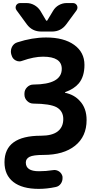

<svg xmlns="http://www.w3.org/2000/svg" viewBox="-20 -1004 607 1231"><path d="M8.8 36.1Q8.8 -133.8 242.2 -133.8Q314.5 -133.8 350.1 -161.6Q385.7 -189.5 385.7 -240.7Q385.7 -292 342.8 -316.4Q300.8 -338.9 194.3 -339.8Q170.9 -339.8 153.8 -356.9Q136.7 -374 136.7 -397.5V-404.3Q136.7 -427.7 153.8 -444.8Q170.9 -461.9 194.3 -461.9Q376 -462.9 376 -562.5Q376 -640.6 255.9 -640.6Q197.3 -640.6 123 -614.3Q113.3 -610.4 104.5 -610.4Q92.8 -610.4 81.1 -616.2Q60.5 -627 54.7 -648.4L51.8 -657.2Q49.8 -666 49.8 -674.8Q49.8 -689.5 56.6 -703.1Q68.4 -725.6 90.8 -732.4Q186.5 -763.7 275.4 -763.7Q389.6 -763.7 455.6 -716.3Q521.5 -668.9 521.5 -587.9Q521.5 -513.7 485.4 -469.7Q455.1 -433.6 397.5 -413.1Q396.5 -412.1 396.5 -410.6Q396.5 -409.2 397.5 -409.2Q457 -396.5 492.2 -356.4Q535.2 -310.5 535.2 -234.4Q535.2 -128.9 461.4 -69.8Q387.7 -10.7 258.8 -10.7Q193.4 -10.7 169.4 1.5Q145.5 13.7 145.5 38.1Q145.5 93.8 228.5 93.8Q230.5 93.8 231.4 93.8Q274.4 93.8 319.3 86.9Q324.2 85.9 328.1 85.9Q344.7 85.9 359.4 95.7Q377 108.4 380.9 128.9Q380.9 134.8 380.9 139.6Q380.9 156.2 371.1 171.9Q358.4 191.4 335.9 195.3Q280.3 207 228.5 207Q122.1 207 65.4 162.6Q8.8 118.2 8.8 36.1ZM275.4 -873Q276.4 -871.1 279.3 -871.1Q282.2 -871.1 283.2 -873L320.3 -934.6Q334 -958 357.4 -971.2Q380.9 -984.4 407.2 -984.4H447.3Q464.8 -984.4 473.6 -968.8Q476.6 -961.9 476.6 -955.1Q476.6 -946.3 470.7 -937.5L405.3 -848.6Q371.1 -801.8 313.5 -801.8H244.1Q186.5 -801.8 152.3 -847.7L85.9 -938.5Q80.1 -946.3 80.1 -955.1Q80.1 -961.9 83 -968.8Q91.8 -984.4 109.4 -984.4H150.4Q176.8 -984.4 200.2 -971.2Q223.6 -958 238.3 -935.5Z"/></svg>

Font: Gen Jyuu Gothic P Bold
Style: Bold
Weight: 700
Designer: [Source Han Sans]
Ryoko NISHIZUKA  (kana & ideographs); Paul D. Hunt (Latin, Greek & Cyrillic); Wenlong ZHANG  (bopomofo
Version: Version 1.002.20150607